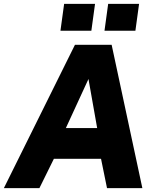

<svg xmlns="http://www.w3.org/2000/svg" viewBox="-60 -974 812 994"><path d="M328 -742H518L677 0H494L463 -152H219L144 0H-40ZM443 -311 398 -565 281 -311ZM413 -815H253L272 -954H432ZM641 -815H481L500 -954H660Z"/></svg>

Font: Morrison ExtraBold
Style: Regular
Weight: 800
Designer: Pablo Impallari, Rodrigo Fuenzalida (Modified by Dan O. Williams)
Version: Version 0.03;June 6, 2019;FontCreator 11.5.0.2425 64-bit; tt